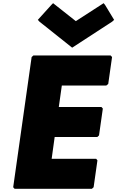

<svg xmlns="http://www.w3.org/2000/svg" viewBox="-20 -1181 738 1208"><path d="M676 -832H190L179 -822L63 -3L72 7H558L569 -3L593 -172L585 -182H305L324 -319H592L603 -329L627 -498L618 -508H350L369 -643H649L661 -653L685 -822ZM303 -1150 218 -1056 228 -1045 434 -881 686 -1045 698 -1056 641 -1150 632 -1161 457 -1048 314 -1161Z"/></svg>

Font: Hussar Woodtype
Style: UltraObl
Weight: 900
Foundry: Cannot Into Space Fonts
Version: Version 1.07